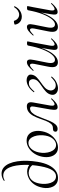

<svg xmlns="http://www.w3.org/2000/svg" viewBox="852 -1622 783 2528"><g transform="rotate(-90 1244.0 -357.5)"><path d="M165.8 14Q121.8 14 94 -4.2Q66.2 -22.4 51.7 -51.8Q37.2 -81.2 33.6 -115.6Q30 -150 36 -183.2Q49 -255.4 82.5 -301.3Q116 -347.2 160.3 -369.6Q204.6 -392 249 -392Q283 -392 310.2 -379.9Q337.4 -367.8 359.4 -346.6L344.6 -306.2Q325.4 -341.8 294.3 -356.9Q263.2 -372 232.4 -372Q201.6 -372 172.7 -357.9Q143.8 -343.8 122.5 -311.8Q101.2 -279.8 91.6 -225.4Q85.4 -190.4 87.4 -153.1Q89.4 -115.8 100.4 -83.5Q111.4 -51.2 132.9 -31.5Q154.4 -11.8 188.2 -11.8Q233.6 -11.8 266.6 -59.8Q299.6 -107.8 319.4 -215.2Q328.4 -264 333.6 -319.1Q338.8 -374.2 337.8 -429.1Q336.8 -484 329 -534Q321.2 -584 304.6 -622.6Q288 -661.2 261.6 -683.9Q235.2 -706.6 197 -706.6Q165.8 -706.6 135 -688.8Q131.2 -687.6 128.4 -692.1Q125.6 -696.6 127.8 -697.8Q141.6 -707.8 165.8 -718.4Q190 -729 221.8 -729Q268.2 -729 301.3 -702Q334.4 -675 355 -628.1Q375.6 -581.2 384.5 -520.6Q393.4 -460 391.5 -392.2Q389.6 -324.4 378 -255.6Q363.4 -167 333.1 -106.9Q302.8 -46.8 260.5 -16.4Q218.2 14 165.8 14Z M566 14Q518.2 14 487.3 -13.8Q456.4 -41.6 445.2 -88.6Q434 -135.6 444.8 -193Q456 -251.6 486.8 -298.1Q517.6 -344.6 561.6 -371.8Q605.6 -399 655.4 -399Q707.4 -399 738.8 -370.7Q770.2 -342.4 780.4 -295.5Q790.6 -248.6 779.4 -193Q767.2 -129.8 733.7 -82.9Q700.2 -36 655.8 -11Q611.4 14 566 14ZM600.8 -11Q642.4 -11 676.7 -47.3Q711 -83.6 722.8 -149Q730 -186 727.9 -225.3Q725.8 -264.6 714 -298.6Q702.2 -332.6 680.2 -353.8Q658.2 -375 625.6 -375Q584 -375 549.2 -337.8Q514.4 -300.6 501.4 -236Q493.4 -197.4 496 -158Q498.6 -118.6 511.1 -85.2Q523.6 -51.8 546.4 -31.4Q569.2 -11 600.8 -11Z M810.4 9Q793 9 782.6 0.7Q772.2 -7.6 774.6 -25.2Q777.8 -43 791.2 -47.9Q804.6 -52.8 822.4 -52.8Q856 -52.8 877.6 -77.8Q899.2 -102.8 914.9 -141.6Q930.6 -180.4 945.8 -224.4Q961 -268.4 981.3 -307.2Q1001.6 -346 1032.6 -371Q1063.6 -396 1110.4 -396Q1139.8 -396 1153.5 -376.9Q1167.2 -357.8 1159 -311.2L1119 -89Q1114.2 -58.6 1119 -44.7Q1123.8 -30.8 1136 -30.8Q1147 -30.8 1164.8 -42.4Q1182.6 -54 1203.4 -75.4Q1207.2 -79.4 1211.2 -75Q1215.2 -70.6 1212.2 -67.4Q1178.8 -29.6 1151.4 -10.3Q1124 9 1097.2 9Q1071.4 9 1065 -13.2Q1058.6 -35.4 1067.6 -89L1104.4 -298Q1110.4 -332 1102.4 -342.9Q1094.4 -353.8 1083.4 -353.8Q1049 -353.8 1024.4 -327.7Q999.8 -301.6 981.4 -260.2Q963 -218.8 946.3 -172.4Q929.6 -126 911.3 -84.6Q893 -43.2 868.9 -17.1Q844.8 9 810.4 9Z M1345 14Q1318.6 14 1297.7 3Q1276.8 -8 1266.7 -27Q1256.6 -46 1260.8 -71Q1268.4 -113.6 1302.7 -145.3Q1337 -177 1378.2 -203.4Q1421.8 -232 1441.3 -253.2Q1460.8 -274.4 1465.4 -303.2Q1467.8 -315.6 1464.3 -331.1Q1460.8 -346.6 1449.1 -357.8Q1437.4 -369 1413 -369Q1379.6 -369 1353.2 -346.8Q1326.8 -324.6 1304.6 -298Q1302.8 -296 1297.7 -299Q1292.6 -302 1294.8 -305Q1329.8 -352 1370.6 -375.5Q1411.4 -399 1451.4 -399Q1471.6 -399 1490.2 -392.1Q1508.8 -385.2 1519.4 -370.2Q1530 -355.2 1525 -330Q1518.2 -292.4 1488.7 -264.8Q1459.2 -237.2 1423.4 -212.2Q1385.6 -186.4 1355.5 -159.1Q1325.4 -131.8 1318 -91Q1313.8 -63.8 1331.3 -39.6Q1348.8 -15.4 1385.2 -15.4Q1415.4 -15.4 1441.5 -33.5Q1467.6 -51.6 1490 -75Q1493 -77 1497.5 -74.5Q1502 -72 1500 -68Q1468 -27 1425.2 -6.5Q1382.4 14 1345 14Z M1689.8 13Q1647 13 1631.9 -18.3Q1616.8 -49.6 1631.4 -119L1667.2 -297Q1673 -327.6 1668.1 -341.4Q1663.2 -355.2 1651 -355.2Q1640.2 -355.2 1623.2 -342.8Q1606.2 -330.4 1585.4 -309Q1581.4 -305 1577.4 -309Q1573.4 -313 1577.4 -317Q1610.2 -355 1637 -375Q1663.8 -395 1689.6 -395Q1714 -395 1721.7 -373.2Q1729.4 -351.4 1717.6 -297L1685.8 -138Q1673.4 -80.4 1683 -53Q1692.6 -25.6 1722.4 -25.6Q1754.6 -25.6 1789.9 -66.8Q1825.2 -108 1856.6 -187.1Q1888 -266.2 1908.4 -378.8L1920.8 -377.8Q1901 -261.4 1865.6 -173.2Q1830.2 -85 1785.2 -36Q1740.2 13 1689.8 13ZM1885.2 9Q1860.4 9 1854.1 -12.7Q1847.8 -34.4 1857.2 -86.6L1908.4 -378.8Q1911 -394 1940.4 -394Q1954.8 -394 1959.3 -392.2Q1963.8 -390.4 1963.8 -387.6Q1963.8 -384.4 1958.8 -361.2Q1953.8 -338 1948.8 -312L1907.8 -89Q1898 -30.4 1924.4 -30.4Q1936 -30.4 1954.1 -42Q1972.2 -53.6 1993.6 -76Q1996.6 -80 2001 -75.5Q2005.4 -71 2001.6 -67.8Q1967.2 -28.8 1939.5 -9.9Q1911.8 9 1885.2 9Z M2154.8 13Q2112 13 2096.9 -18.3Q2081.8 -49.6 2096.4 -119L2132.2 -297Q2138 -327.6 2133.1 -341.4Q2128.2 -355.2 2116 -355.2Q2105.2 -355.2 2088.2 -342.8Q2071.2 -330.4 2050.4 -309Q2046.4 -305 2042.4 -309Q2038.4 -313 2042.4 -317Q2075.2 -355 2102 -375Q2128.8 -395 2154.6 -395Q2179 -395 2186.7 -373.2Q2194.4 -351.4 2182.6 -297L2150.8 -138Q2138.4 -80.4 2148 -53Q2157.6 -25.6 2187.4 -25.6Q2219.6 -25.6 2254.9 -66.8Q2290.2 -108 2321.6 -187.1Q2353 -266.2 2373.4 -378.8L2385.8 -377.8Q2366 -261.4 2330.6 -173.2Q2295.2 -85 2250.2 -36Q2205.2 13 2154.8 13ZM2350.2 9Q2325.4 9 2319.1 -12.7Q2312.8 -34.4 2322.2 -86.6L2373.4 -378.8Q2376 -394 2405.4 -394Q2419.8 -394 2424.3 -392.2Q2428.8 -390.4 2428.8 -387.6Q2428.8 -384.4 2423.8 -361.2Q2418.8 -338 2413.8 -312L2372.8 -89Q2363 -30.4 2389.4 -30.4Q2401 -30.4 2419.1 -42Q2437.2 -53.6 2458.6 -76Q2461.6 -80 2466 -75.5Q2470.4 -71 2466.6 -67.8Q2432.2 -28.8 2404.5 -9.9Q2376.8 9 2350.2 9ZM2288.6 -462.4Q2261.8 -462.4 2239.8 -473Q2217.8 -483.6 2203.1 -503.6Q2188.4 -523.6 2184.4 -551.2Q2183.6 -556.2 2190.5 -559.3Q2197.4 -562.4 2207.4 -564.4Q2217.4 -566.4 2225.6 -566.4Q2233.8 -566.4 2234.6 -563.4Q2244.2 -531.8 2266.5 -514.5Q2288.8 -497.2 2316 -497.2Q2342.4 -497.2 2368 -513.5Q2393.6 -529.8 2412.8 -561.2Q2415.2 -566.2 2421.8 -563.2Q2428.4 -560.2 2426.4 -556.4Q2404 -508.6 2365.9 -485.5Q2327.8 -462.4 2288.6 -462.4Z"/></g></svg>

Font: Cormorant Light
Style: Italic
Weight: 300
Italic angle: -10°
Designer: Christian Thalmann (Catharsis Fonts)
Foundry: Catharsis Fonts
Version: Version 4.000